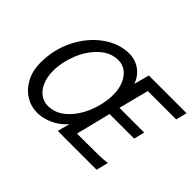

<svg xmlns="http://www.w3.org/2000/svg" viewBox="-133 -996 1295 1295"><g transform="rotate(45 514.0 -348.5)"><path d="M1008.8 -619.6H737.8L682.6 -404.3H918.5L899.4 -327.6H665L603 -79.1H688Q772 -79.1 817.1 -80.3Q862.3 -81.5 890.1 -85.9L869.1 0H498.5L522 -88.9Q500 -60.1 465.3 -36.9Q430.7 -13.7 390.1 -0.7Q349.6 12.2 311 12.2Q254.4 12.2 203.6 -18.8Q152.8 -49.8 121.6 -107.9Q90.3 -166 90.3 -244.1Q90.3 -371.1 144.8 -478.3Q199.2 -585.4 287.4 -647.9Q375.5 -710.4 471.7 -710.4Q511.2 -710.4 545.2 -694.8Q579.1 -679.2 603.5 -651.6Q627.9 -624 639.2 -588.9L668.5 -698.7H1028.3ZM591.3 -435.5Q591.3 -493.2 572.8 -536.6Q554.2 -580.1 522.5 -603.5Q490.7 -627 451.2 -627Q377.4 -627 317.4 -571.5Q257.3 -516.1 223.4 -431.4Q189.5 -346.7 189.5 -264.2Q189.5 -206.5 208 -162.8Q226.6 -119.1 259.3 -95.5Q292 -71.8 332 -71.8Q405.8 -71.8 465.1 -127.4Q524.4 -183.1 557.9 -268.1Q591.3 -353 591.3 -435.5Z"/></g></svg>

Font: Lesson One
Style: Italic
Weight: 400
Italic angle: -14°
Designer: But Ko, Victor Gaultney, Annie Olsen, Julie Remington, Don Collingsworth, Eric Hays, Becca Hirsbrunner
Version: Version 1.100